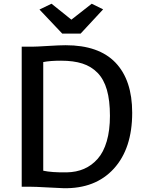

<svg xmlns="http://www.w3.org/2000/svg" viewBox="-20 -991 764 1019"><path d="M310.5 -812.5 189.5 -940.4 253.4 -971.2 358.9 -886.7 466.8 -971.2 527.3 -941.4 407.7 -812.5ZM95.2 0V-743.2H150.4Q171.9 -743.2 233.9 -747.1Q295.9 -751 328.6 -751Q504.9 -751 593.3 -658.2Q681.6 -565.4 681.6 -392.6Q681.6 -202.6 584 -95.7Q486.3 11.2 316.9 7.8Q295.9 7.3 231.4 3.7Q167 0 137.2 0ZM209.5 -85Q254.4 -75.2 333.5 -76.2Q385.3 -77.1 426.3 -95Q467.3 -112.8 498.5 -148.2Q529.8 -183.6 546.6 -241.5Q563.5 -299.3 563.5 -376.5Q563.5 -457.5 547.4 -513.9Q531.2 -570.3 497.8 -604.5Q464.4 -638.7 417.2 -653.8Q370.1 -668.9 304.2 -668.9Q245.1 -668.9 209.5 -661.6Z"/></svg>

Font: HaufeMerriweatherSans
Style: Regular
Weight: 400
Designer: Eben Sorkin ( eben@eyebytes.com )
Foundry: Eben Sorkin
Version: Version 1.56